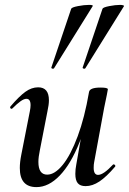

<svg xmlns="http://www.w3.org/2000/svg" viewBox="-20 -752 527 785"><path d="M61 -65Q61 -89 67 -119L102 -297Q105 -312 105 -322Q105 -348 88 -348Q78 -348 64 -338Q50 -328 31 -309Q29 -307 27 -307Q24 -307 22 -310.5Q20 -314 23 -317Q58 -358 83.5 -376.5Q109 -395 136 -395Q180 -395 180 -342Q180 -324 174 -297L143 -138Q137 -110 137 -90Q137 -38 173 -38Q204 -38 236.5 -78Q269 -118 297.5 -194.5Q326 -271 344 -376L360 -375Q340 -258 305 -170Q270 -82 224.5 -34.5Q179 13 129 13Q61 13 61 -65ZM288 -41Q288 -60 292 -80L344 -376Q347 -394 391 -394Q421 -394 421 -387L417 -365Q407 -318 406 -312L365 -89Q363 -80 363 -66Q363 -37 381 -37Q403 -37 442 -79Q443 -80 445 -80Q448 -80 450.5 -76.5Q453 -73 450 -70Q415 -29 386.5 -10Q358 9 330 9Q308 9 298 -3Q288 -15 288 -41ZM197 -471Q194 -471 191.5 -472.5Q189 -474 190 -476L271 -716Q273 -722 298.5 -727Q324 -732 344 -732Q362 -732 359 -727L201 -473Q199 -471 197 -471ZM325 -471Q322 -471 319.5 -472.5Q317 -474 318 -476L399 -716Q401 -722 426.5 -727Q452 -732 471 -732Q478 -732 483 -730.5Q488 -729 487 -727L329 -473Q327 -471 325 -471Z"/></svg>

Font: Cormorant Infant SemiBold
Style: Italic
Weight: 600
Italic angle: -10°
Designer: Christian Thalmann (Catharsis Fonts)
Foundry: Catharsis Fonts
Version: Version 4.000